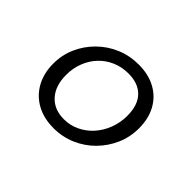

<svg xmlns="http://www.w3.org/2000/svg" viewBox="-93 -606 797 797"><g transform="rotate(45 305.0 -207.5)"><path d="M275 11.3Q217.7 11.3 175 -12.1Q132.3 -35.5 108.5 -78.2Q84.7 -121 84.7 -177.4Q84.7 -228.2 104.4 -273Q124.2 -317.7 159.3 -352.4Q194.4 -387.1 240.3 -406.5Q286.3 -425.8 338.7 -425.8Q396 -425.8 438.3 -402.8Q480.6 -379.8 503.6 -337.9Q526.6 -296 526.6 -239.5Q526.6 -187.9 506.9 -142.7Q487.1 -97.6 452.8 -62.9Q418.5 -28.2 373 -8.5Q327.4 11.3 275 11.3ZM279 -45.2Q315.3 -45.2 347.6 -60.5Q379.8 -75.8 404 -102.8Q428.2 -129.8 441.9 -165.7Q455.6 -201.6 455.6 -241.9Q455.6 -304 424.2 -336.7Q392.7 -369.4 334.7 -369.4Q296 -369.4 263.3 -355.2Q230.6 -341.1 206.5 -315.7Q182.3 -290.3 169 -256Q155.6 -221.8 155.6 -182.3Q155.6 -118.5 188.7 -81.9Q221.8 -45.2 279 -45.2Z"/></g></svg>

Font: Playfair 5pt SemiExpanded Light
Style: Italic
Weight: 300
Width: 6
Italic angle: -15.6°
Designer: Claus Eggers Sørensen
Foundry: Claus Eggers Sørensen
Version: Version 2.203